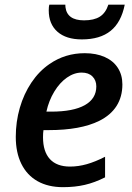

<svg xmlns="http://www.w3.org/2000/svg" viewBox="-20 -772 551 802"><path d="M45.9 -200.2Q45.9 -263.2 62.7 -321.5Q79.6 -379.9 111.3 -427.2Q143.1 -474.6 186.5 -504.4Q252 -549.8 334 -549.8Q381.8 -549.8 417.5 -533.9Q453.1 -518.1 472.2 -488.5Q491.2 -459 491.2 -419.4Q491.2 -367.7 466.8 -329.3Q442.4 -291 394.5 -267.1Q316.4 -228.5 183.6 -228.5H161.6Q159.7 -216.8 159.7 -198.7Q159.7 -138.7 188.5 -107.4Q217.3 -76.2 272.5 -76.2Q307.1 -76.2 342.5 -86.2Q377.9 -96.2 418.9 -117.2V-31.2Q375.5 -9.3 334.2 0.2Q293 9.8 243.2 9.8Q181.2 9.8 137 -15.1Q92.8 -40 69.3 -87.4Q45.9 -134.8 45.9 -200.2ZM382.3 -411.1Q382.3 -436.5 366.2 -452.6Q350.1 -468.8 321.3 -468.8Q289.6 -468.8 259.5 -447.8Q229.5 -426.8 206.8 -389.4Q184.1 -352.1 173.8 -305.7H193.4Q286.1 -305.7 334.2 -332.8Q382.3 -359.9 382.3 -411.1ZM183.6 -729Q183.6 -745.1 186 -752.4H252.9Q252.9 -745.1 253.4 -742.2Q260.3 -687 331.1 -687Q372.6 -687 397 -702.4Q421.4 -717.8 432.6 -752.4H501Q486.3 -678.7 442.1 -643.1Q397.9 -607.4 321.8 -607.4Q256.3 -607.4 220 -639.4Q183.6 -671.4 183.6 -729Z"/></svg>

Font: Viking Open Sans Light
Style: Bold Italic
Weight: 600
Italic angle: -12°
Foundry: Ascender Corporation
Version: Version 2.000